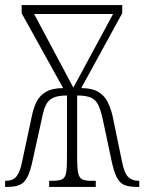

<svg xmlns="http://www.w3.org/2000/svg" viewBox="-20 -734 567 754"><path d="M0 0V-24H3Q31 -24 45 -41.5Q59 -59 67 -100L105 -278Q111 -308 123 -333Q135 -358 160 -373Q185 -388 228 -388L65 -682V-714H460V-682L299 -388Q341 -388 365.5 -373.5Q390 -359 402.5 -334Q415 -309 422 -279L459 -100Q468 -54 483.5 -39Q499 -24 524 -24H527V0H517Q486 0 467.5 -8Q449 -16 437.5 -39.5Q426 -63 417 -108L383 -268Q375 -304 365 -323.5Q355 -343 336 -351Q317 -359 283 -359V-111Q283 -73 287 -54.5Q291 -36 302.5 -30Q314 -24 338 -24H356V0H173V-24H188Q212 -24 224 -30Q236 -36 239.5 -54.5Q243 -73 243 -111V-359Q208 -359 189 -350Q170 -341 160.5 -322Q151 -303 145 -271L109 -108Q100 -64 88.5 -40.5Q77 -17 58.5 -8.5Q40 0 9 0ZM268 -390 424 -679H114Z"/></svg>

Font: Noto Serif ExtraCondensed ExtraLight
Style: Regular
Weight: 200
Width: 2
Designer: Monotype Design Team
Foundry: Monotype Imaging Inc.
Version: Version 2.015